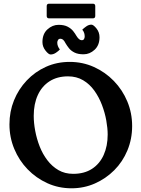

<svg xmlns="http://www.w3.org/2000/svg" viewBox="-20 -1005 763 1036"><path d="M356 -671Q426 -671 487 -643.5Q548 -616 594.5 -568Q641 -520 667 -457.5Q693 -395 693 -325Q693 -255 667.5 -193.5Q642 -132 596.5 -86.5Q551 -41 492 -15Q433 11 366 11Q296 11 235.5 -16.5Q175 -44 129 -91.5Q83 -139 57 -201.5Q31 -264 31 -334Q31 -403 55.5 -463.5Q80 -524 124.5 -571Q169 -618 228 -644.5Q287 -671 356 -671ZM347 -593Q289 -593 247.5 -566.5Q206 -540 184 -492Q162 -444 162 -380Q162 -342 170 -299Q178 -256 194 -215Q210 -174 235.5 -140.5Q261 -107 295.5 -87Q330 -67 375 -67Q435 -67 476.5 -94Q518 -121 539.5 -169Q561 -217 561 -279Q561 -313 553.5 -355Q546 -397 530 -439Q514 -481 489 -516Q464 -551 428.5 -572Q393 -593 347 -593ZM392 -812Q400 -799 407 -793.5Q414 -788 421 -788Q430 -788 433.5 -794.5Q437 -801 437 -808Q437 -817 434.5 -826Q432 -835 424 -845Q432 -853 445.5 -862.5Q459 -872 473 -872Q484 -872 500.5 -851.5Q517 -831 517 -804Q517 -761 490.5 -736.5Q464 -712 431 -712Q401 -712 382 -721.5Q363 -731 352 -745Q341 -759 334 -771Q327 -785 320.5 -790.5Q314 -796 306 -796Q297 -796 293 -789Q289 -782 289 -775Q289 -756 303 -738Q296 -730 282 -720.5Q268 -711 253 -711Q242 -711 225.5 -732Q209 -753 209 -778Q209 -822 236 -846.5Q263 -871 296 -871Q326 -871 345 -861Q364 -851 375 -837Q386 -823 392 -812ZM494 -919Q494 -906 481 -906H245Q232 -906 232 -919V-972Q232 -985 245 -985H481Q494 -985 494 -972Z"/></svg>

Font: Young Serif Light
Style: Regular
Weight: 300
Designer: Bastien Sozeau
Foundry: NBR — Bastien Sozeau
Version: Version 5.001